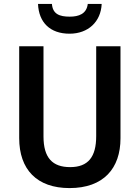

<svg xmlns="http://www.w3.org/2000/svg" viewBox="-20 -950 713 980"><path d="M499 -930H428C422 -879 382 -865 336 -865C284 -865 249 -878 245 -930H174C178 -835 236 -778 335 -778C430 -778 495 -839 499 -930ZM595 -244V-714H471V-255C471 -149 430 -97 338 -97C248 -97 202 -144 202 -254V-714H78V-245C78 -85 168 10 335 10C509 10 595 -91 595 -244Z"/></svg>

Font: Noto Sans Armenian SemiCondensed SemiBold
Style: Regular
Weight: 600
Width: 4
Designer: Monotype Design Team
Foundry: Monotype Imaging Inc.
Version: Version 2.008